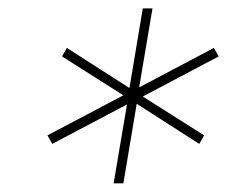

<svg xmlns="http://www.w3.org/2000/svg" viewBox="-20 -747 540 449"><path d="M245.7 -318.2 277 -502.8 102.3 -410.5 90.9 -430.4 268.5 -524.1 125 -615.1 136.4 -634.9 282.7 -541.2 313.9 -727.3H336.6L305.4 -542.6L480.1 -634.9L491.5 -615.1L313.9 -521.3L457.4 -430.4L446 -410.5L299.7 -504.3L268.5 -318.2Z"/></svg>

Font: Inter Thin  BETA
Style: Italic
Weight: 100
Italic angle: -9.39999°
Designer: Rasmus Andersson
Foundry: rsms
Version: Version 3.011;git-f93a4a705